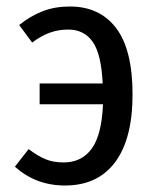

<svg xmlns="http://www.w3.org/2000/svg" viewBox="-20 -559 477 591"><path d="M388 -268Q388 -132 334.5 -60Q281 12 180 12Q90 12 26 -46L68 -100Q96 -79 120 -69Q144 -59 176 -59Q231 -59 262 -101Q293 -143 297 -238H102V-302H296Q292 -392 265.5 -430Q239 -468 190 -468Q160 -468 133.5 -458.5Q107 -449 79 -428L39 -482Q74 -510 111.5 -524.5Q149 -539 195 -539Q287 -539 337.5 -472.5Q388 -406 388 -268Z"/></svg>

Font: Fira Sans Condensed
Style: Regular
Weight: 400
Width: 3
Designer: bBox Type GmbH & Carrois Corporate GbR & Edenspiekermann AG
Foundry: bBox Type GmbH & Carrois Corporate GbR & Edenspiekermann AG
Version: Version 4.301